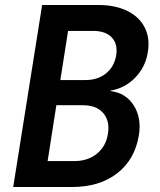

<svg xmlns="http://www.w3.org/2000/svg" viewBox="-20 -750 640 770"><path d="M33 0 149 -730H373Q442 -730 490 -706.5Q538 -683 560 -640.5Q582 -598 573 -542Q564 -482 522.5 -439Q481 -396 424 -387L423 -385Q485 -377 516.5 -327Q548 -277 537 -208Q521 -110 450 -55Q379 0 268 0ZM222 -429H323Q372 -429 405 -455.5Q438 -482 446 -528Q453 -573 428.5 -599.5Q404 -626 354 -626H253ZM171 -104H278Q332 -104 368.5 -133.5Q405 -163 413 -214Q421 -265 394 -296.5Q367 -328 313 -328H206Z"/></svg>

Font: JetBrains Mono NL
Style: Bold Italic
Weight: 700
Italic angle: -9°
Designer: Philipp Nurullin, Konstantin Bulenkov
Foundry: JetBrains
Version: Version 2.304; ttfautohint (v1.8.4.7-5d5b)